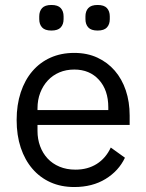

<svg xmlns="http://www.w3.org/2000/svg" viewBox="-20 -741 589 773"><path d="M279 12Q226 12 183.5 -7Q141 -26 110.5 -61.5Q80 -97 63.5 -146.5Q47 -196 47 -258Q47 -319 63.5 -369Q80 -419 110.5 -454.5Q141 -490 183.5 -509Q226 -528 279 -528Q331 -528 372 -509Q413 -490 442 -456.5Q471 -423 486.5 -377Q502 -331 502 -276V-238H131V-214Q131 -181 141.5 -152.5Q152 -124 171.5 -103Q191 -82 219.5 -70Q248 -58 284 -58Q333 -58 369.5 -81Q406 -104 426 -147L483 -106Q458 -53 405 -20.5Q352 12 279 12ZM279 -461Q246 -461 219 -449.5Q192 -438 172.5 -417Q153 -396 142 -367.5Q131 -339 131 -305V-298H416V-309Q416 -378 378.5 -419.5Q341 -461 279 -461ZM187 -618Q161 -618 149.5 -630.5Q138 -643 138 -664V-675Q138 -696 149.5 -708.5Q161 -721 187 -721Q213 -721 224.5 -708.5Q236 -696 236 -675V-664Q236 -643 224.5 -630.5Q213 -618 187 -618ZM373 -618Q347 -618 335.5 -630.5Q324 -643 324 -664V-675Q324 -696 335.5 -708.5Q347 -721 373 -721Q399 -721 410.5 -708.5Q422 -696 422 -675V-664Q422 -643 410.5 -630.5Q399 -618 373 -618Z"/></svg>

Font: IBM Plex Sans
Style: Regular
Weight: 400
Designer: Mike Abbink, Paul van der Laan, Pieter van Rosmalen
Foundry: Bold Monday
Version: Version 3.005